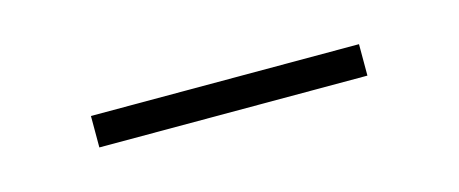

<svg xmlns="http://www.w3.org/2000/svg" viewBox="-22 -699 416 174"><g transform="rotate(-15 186.0 -612.0)"><path d="M60 -597.5V-627H311.5V-597.5Z"/></g></svg>

Font: Anek Gurmukhi Medium ExtraLight
Style: Regular
Weight: 250
Version: Version 1.003